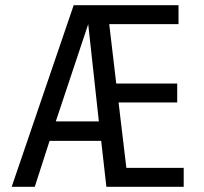

<svg xmlns="http://www.w3.org/2000/svg" viewBox="-20 -720 788 740"><path d="M390 0 370 -177H171L114 0H25L264 -700H668V-627H401L428 -398H663V-325H437L467 -73H688V0ZM195 -252H361L320 -627Z"/></svg>

Font: Share
Style: Regular
Weight: 400
Designer: Ralph du Carrois
Version: Version 1.001